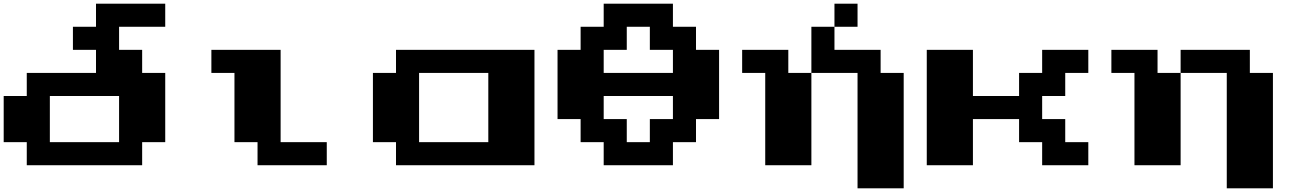

<svg xmlns="http://www.w3.org/2000/svg" viewBox="-20 -1020 7040 1040"><path d="M125 -125V-250H0V-500H125V-625H500V-750H375V-875H500V-1000H875V-875H625V-750H750V-625H875V-250H750V-125ZM250 -250H625V-500H250Z M1375 -125V-250H1250V-625H1125V-750H1500V-250H1750V-125Z M2125 -125V-250H2000V-625H2125V-750H2875V-125ZM2250 -250H2625V-625H2250Z M3250 -125V-250H3125V-375H3000V-750H3125V-875H3250V-1000H3625V-875H3750V-750H3875V-375H3750V-250H3625V-125ZM3250 -625H3625V-750H3500V-875H3375V-750H3250ZM3375 -250H3500V-375H3625V-500H3250V-375H3375Z M4625 -875H4500V-1000H4625ZM4875 -625V0H4625V-625H4375V-875H4500V-750H4750V-625ZM4250 -625H4375V-125H4125V-625H4000V-750H4250Z M5000 -125V-750H5250V-500H5500V-625H5625V-750H5875V-625H5750V-500H5625V-375H5750V-250H5875V-125H5625V-250H5500V-375H5250V-125Z M6250 -625H6375V-125H6125V-625H6000V-750H6250ZM6875 -625V0H6625V-625H6375V-750H6750V-625Z"/></svg>

Font: Press Start 2P
Style: Regular
Weight: 400
Designer: CodeMan38
Foundry: CodeMan38
Version: Version 3.000